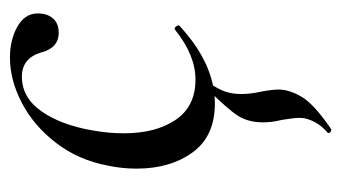

<svg xmlns="http://www.w3.org/2000/svg" viewBox="-170 -269 686 386"><g transform="rotate(-90 173.0 -76.0)"><path d="M27 -144Q27 -174 33 -202Q44 -261 78.5 -306Q113 -351 159 -375Q205 -399 250 -399Q286 -399 312.5 -384Q339 -369 339 -343Q339 -324 329 -312.5Q319 -301 300 -301Q269 -301 260 -338Q248 -375 212 -375Q170 -375 142.5 -336Q115 -297 104 -234Q98 -201 98 -170Q98 -106 125 -66Q152 -26 206 -26Q255 -26 306 -67L308 -68Q311 -68 313.5 -64Q316 -60 314 -58Q237 13 158 13Q92 13 59.5 -32Q27 -77 27 -144ZM105 247Q102 247 99.5 244Q97 241 100 239Q122 220 128 194Q129 190 129 182Q129 172 125 148Q120 128 120 110Q120 80 133.5 59Q147 38 190 -5Q191 -6 193 -6Q196 -6 198 -3Q200 0 199 2Q187 19 182 33.5Q177 48 177 66Q177 85 182 107Q186 129 186 141Q186 163 171 188Q156 213 106 247Z"/></g></svg>

Font: Cormorant Infant Medium
Style: Italic
Weight: 500
Italic angle: -10°
Designer: Christian Thalmann (Catharsis Fonts)
Foundry: Catharsis Fonts
Version: Version 4.000